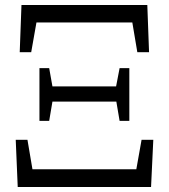

<svg xmlns="http://www.w3.org/2000/svg" viewBox="-20 -749 676 769"><path d="M126 -659 105 -540H59L66 -729H570L577 -540H530L510 -659ZM190 -403H445L459 -476H498V-265H459L446 -342H190L177 -265H138V-476H177ZM547 -189H594L585 0H51L43 -189H90L110 -71H526Z"/></svg>

Font: Shippori Mincho TTF
Style: Regular
Weight: 400
Version: Version 2.100